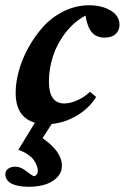

<svg xmlns="http://www.w3.org/2000/svg" viewBox="-41 -465 478 736"><path d="M68.8 251Q26.4 251 2.9 238.5Q-20.5 226.1 -20.5 202.6Q-20.5 189.9 -9.8 181.9Q1 173.8 17.6 173.8Q38.6 173.8 61.5 192.4Q84.5 210.4 90.3 210.4Q94.2 210.4 99.1 204.6Q104 198.7 104 189.9Q104 186.5 103.3 181.4Q102.5 176.3 98.1 165.8Q93.8 155.3 86.7 146Q79.6 136.7 64.5 126.5Q49.3 116.2 29.3 109.4L92.8 5.4Q19 -16.1 19 -109.4Q19 -147.9 31 -192.6Q43 -237.3 67.6 -282Q92.3 -326.7 125 -363Q157.7 -399.4 203.9 -422.1Q250 -444.8 300.8 -444.8Q349.6 -444.8 383.3 -424.6Q417 -404.3 417 -370.1Q417 -347.7 401.9 -334.2Q386.7 -320.8 360.4 -320.8Q329.1 -320.8 311.5 -340.6Q293.9 -360.4 286.6 -405.3Q242.2 -381.3 209.7 -339.1Q177.2 -296.9 161.9 -248.8Q146.5 -200.7 146.5 -151.9Q146.5 -68.4 205.6 -68.4Q228 -68.4 255.9 -80.8Q283.7 -93.3 304.2 -113.3L327.6 -93.3Q301.3 -50.8 255.4 -22.9Q209.5 4.9 157.2 10.3L122.1 64.5Q196.3 116.2 196.3 169.9Q196.3 205.6 161.9 228.3Q127.4 251 68.8 251Z"/></svg>

Font: Elstob ExtraBold
Style: Italic
Weight: 800
Italic angle: -20°
Designer: Peter S. Baker
Version: Version 1.015